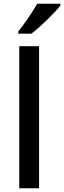

<svg xmlns="http://www.w3.org/2000/svg" viewBox="-20 -1007 343 1027"><path d="M303 -977V-987H179C154 -942 108 -876 78 -839V-827H148C196 -863 274 -940 303 -977ZM189 0V-760H83V0Z"/></svg>

Font: Noto Sans Gunjala Gondi Medium
Style: Regular
Weight: 500
Designer: Ek Type
Foundry: Ek Type
Version: Version 1.004